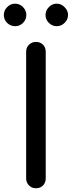

<svg xmlns="http://www.w3.org/2000/svg" viewBox="-40 -1005 383 1025"><path d="M152.3 0Q129.9 0 115.2 -14.6Q99.6 -30.3 99.6 -51.8Q99.6 -277.3 99.6 -728.5Q99.6 -752 115.2 -766.6Q129.9 -781.2 152.3 -781.2Q174.8 -781.2 189.5 -766.6Q204.1 -752 204.1 -728.5Q204.1 -502.9 204.1 -51.8Q204.1 -30.3 189.5 -14.6Q174.8 0 152.3 0ZM41 -865.2Q15.6 -865.2 -2 -882.8Q-19.5 -900.4 -19.5 -924.8Q-19.5 -949.2 -2 -966.8Q15.6 -985.4 41 -985.4Q65.4 -985.4 83 -966.8Q100.6 -949.2 100.6 -924.8Q100.6 -900.4 83 -882.8Q65.4 -865.2 41 -865.2ZM262.7 -865.2Q238.3 -865.2 220.7 -882.8Q203.1 -900.4 203.1 -924.8Q203.1 -949.2 220.7 -966.8Q238.3 -985.4 262.7 -985.4Q287.1 -985.4 304.7 -966.8Q323.2 -949.2 323.2 -924.8Q323.2 -900.4 304.7 -882.8Q287.1 -865.2 262.7 -865.2Z"/></svg>

Font: Abed
Style: Bold
Weight: 700
Designer: Johan Aakerlund
Version: Version 3.105